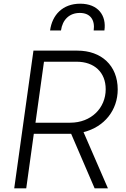

<svg xmlns="http://www.w3.org/2000/svg" viewBox="-20 -1019 680 1039"><path d="M57 0H122L163 -295H365L492 0H564L432 -304C545 -332 617 -423 617 -535C617 -665 528 -745 399 -745H161ZM172 -355 218 -685H395C490 -685 552 -628 552 -536C552 -435 474 -355 360 -355ZM251 -854H310C318 -912 355 -949 412 -949C468 -949 495 -912 487 -854H545C557 -935 511 -999 414 -999C319 -999 262 -938 251 -854Z"/></svg>

Font: Mluvka Light
Style: Italic
Weight: 300
Italic angle: -8°
Designer: Modified by Jiří Krblich, Original typeface by Gumpita Rahayu
Foundry: Gumpita Rahayu & Jiří Krblich
Version: Version 2.000;Glyphs 3.1.1 (3134)